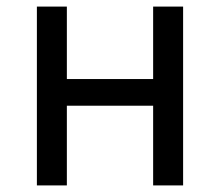

<svg xmlns="http://www.w3.org/2000/svg" viewBox="-20 -563 668 583"><path d="M183 -543V-323H445V-543H536V0H445V-242H183V0H92V-543Z"/></svg>

Font: Kinto Sans
Style: Regular
Weight: 400
Designer: Authors: Ryoko NISHIZUKA  (kana & ideographs); Paul D. Hunt (Latin, Greek & Cyrillic); Wenlong ZHANG  (bopomofo); Sandol
Foundry: Adobe Systems Incorporated, ookami Inc.
Version: Version 0.001